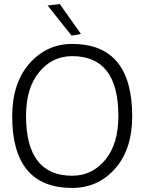

<svg xmlns="http://www.w3.org/2000/svg" viewBox="-20 -920 710 944"><path d="M40 -348Q40 -511 124.5 -607.5Q209 -704 335 -704Q630 -704 630 -348Q630 -186 546 -91Q462 4 335 4Q40 4 40 -348ZM108 -350Q108 -56 335 -56Q433 -56 497.5 -134Q562 -212 562 -350Q562 -644 335 -644Q237 -644 172.5 -565.5Q108 -487 108 -350ZM378 -753 332 -745 214 -893 274 -900Z"/></svg>

Font: Antic Slab
Style: Regular
Weight: 400
Designer: Santiago Orozco
Foundry: Santiago Orozco
Version: Version 001.001